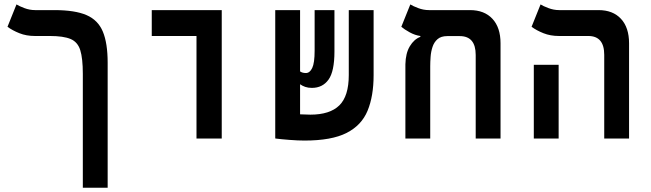

<svg xmlns="http://www.w3.org/2000/svg" viewBox="-20 -632 2970 876"><path d="M471.2 -345.7V224.6H357.9V-294.9Q357.9 -365.7 346.2 -403.1Q334.5 -440.4 302 -454.1Q269.5 -467.8 207.5 -467.8H139.2Q100.1 -467.8 68.4 -480.5Q36.6 -493.2 14.2 -509.8L55.2 -611.8Q66.4 -604.5 90.8 -595.2Q115.2 -585.9 140.6 -585.9H228.5Q321.8 -585.9 374.5 -563.2Q427.2 -540.5 449.2 -487.8Q471.2 -435.1 471.2 -345.7Z M876.5 0V-467.8H672.4V-585.9H991.7V0Z M1369.6 9.3Q1339.8 9.3 1301.3 6.3Q1262.7 3.4 1236.8 0V-0.5H1235.8V-585.9H1349.1V-306.2Q1359.4 -298.8 1375.5 -298.8Q1393.6 -298.8 1404.5 -321.8Q1415.5 -344.7 1415.5 -400.9V-585.9H1505.9V-397Q1505.9 -306.2 1478.8 -268.6Q1451.7 -231 1402.8 -231Q1385.7 -231 1372.6 -235.6Q1359.4 -240.2 1349.1 -247.6V-110.4Q1379.4 -108.9 1396 -108.9Q1484.9 -108.9 1528.1 -151.1Q1571.3 -193.4 1571.3 -289.6V-585.9H1684.6V-289.1Q1684.6 -193.8 1657.2 -127.2Q1629.9 -60.5 1561.5 -25.6Q1493.2 9.3 1369.6 9.3Z M2263.7 -434.6V0H2150.4V-381.3Q2150.4 -467.3 2077.6 -467.3H2020.5Q1992.2 -467.3 1976.3 -453.4Q1960.4 -439.5 1953.4 -418Q1946.3 -396.5 1944.6 -372.8Q1942.9 -349.1 1942.9 -329.1V0H1829.6V-338.4Q1830.6 -389.2 1849.9 -421.1Q1869.1 -453.1 1897.9 -463.9V-467.8Q1873.5 -471.2 1849.4 -484.4Q1825.2 -497.6 1811 -509.8L1852.1 -611.8Q1863.3 -604.5 1887.7 -595.2Q1912.1 -585.9 1937.5 -585.9H2124.5Q2189.9 -585.9 2226.8 -546.1Q2263.7 -506.3 2263.7 -434.6Z M2736.8 0V-381.8Q2736.8 -467.8 2664.1 -467.8H2530.3Q2491.2 -467.8 2459.5 -480.5Q2427.7 -493.2 2405.3 -509.8L2446.3 -611.8Q2457.5 -604.5 2481.9 -595.2Q2506.3 -585.9 2531.7 -585.9H2710.9Q2776.4 -585.9 2813.2 -546.1Q2850.1 -506.3 2850.1 -434.6V0ZM2415.5 0V-336.4H2528.8V0Z"/></svg>

Font: CaskaydiaCove NF SemiBold
Style: Regular
Weight: 600
Designer: Aaron Bell
Foundry: Saja Typeworks
Version: Version 2111.001; VTT 6.35;Nerd Fonts 3.2.1